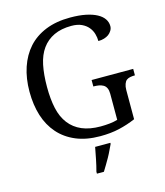

<svg xmlns="http://www.w3.org/2000/svg" viewBox="-126 -764 914 1065"><g transform="rotate(-15 330.5 -231.5)"><path d="M370.1 9.8Q290.5 9.8 231.2 -15.1Q171.9 -40 132.3 -85Q92.8 -129.9 73.2 -191.9Q53.7 -253.9 53.7 -330.1Q53.7 -406.2 74.7 -468.8Q95.7 -531.2 135.5 -575.7Q175.3 -620.1 236.1 -644.8Q296.9 -669.4 377 -669.4Q428.7 -669.4 466.6 -661.6Q504.4 -653.8 529.8 -640.1Q555.2 -626.5 568.1 -607.7Q581.1 -588.9 581.1 -565.9Q581.1 -552.2 573.5 -540Q565.9 -527.8 555.2 -520Q544.4 -512.2 529.3 -507.6Q514.2 -502.9 495.6 -502.9Q495.6 -523.4 489.5 -544.7Q483.4 -565.9 468.8 -583.5Q454.1 -601.1 430.4 -612.1Q406.7 -623 372.1 -623Q314 -623 272 -603.3Q230 -583.5 203.4 -546.6Q176.8 -509.8 165.5 -455.6Q154.3 -401.4 154.3 -330.1Q154.3 -260.7 166 -207.3Q177.7 -153.8 206.1 -116.9Q234.4 -80.1 278.8 -61Q323.2 -42 385.7 -42Q412.1 -42 437.5 -44.7Q462.9 -47.4 483.4 -53.7V-203.6Q483.4 -223.1 477.3 -236.1Q471.2 -249 460 -255.4Q448.7 -261.7 435.3 -264.2Q421.9 -266.6 406.2 -266.6H403.3V-303.7H642.1V-266.6H640.6Q627.4 -266.6 614.7 -264.2Q602.1 -261.7 593.8 -255.4Q585.4 -249 580.1 -234.6Q574.7 -220.2 574.7 -200.2V-32.7Q528.3 -12.7 479.5 -1.5Q430.7 9.8 370.1 9.8ZM297.4 194.3Q305.7 164.1 313 127.7Q320.3 91.3 326.2 59.6H413.6V65.9Q406.2 80.6 397.9 98.6Q389.6 116.7 378.7 136.2Q367.7 155.8 356.9 173.6Q346.2 191.4 337.4 205.6H297.4Z"/></g></svg>

Font: MUA Office
Style: Regular
Weight: 400
Designer: Khon Soe Zaw Thu
Foundry: Myanmar Unicode
Version: Version 2.10 June 24, 2017